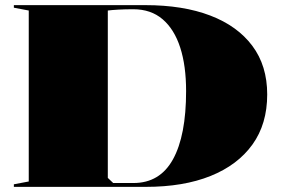

<svg xmlns="http://www.w3.org/2000/svg" viewBox="-20 -728 1102 748"><path d="M546 -708Q693 -708 799 -667.5Q905 -627 963 -549.5Q1021 -472 1021 -360Q1021 -245 963.5 -165Q906 -85 800.5 -42.5Q695 0 548 0H34V-10L92 -21V-687L34 -698V-708ZM499 -692Q467 -692 441 -690.5Q415 -689 400 -687V-35L421 -15H500Q603 -15 654 -107.5Q705 -200 705 -373Q705 -472 682 -543Q659 -614 613.5 -653Q568 -692 499 -692Z"/></svg>

Font: Kalnia SemiExpanded SemiBold
Style: Regular
Weight: 600
Width: 6
Designer: Frida Medrano
Foundry: Frida Medrano
Version: Version 1.105